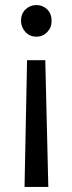

<svg xmlns="http://www.w3.org/2000/svg" viewBox="-20 -494 286 759"><path d="M63 -411Q63 -440 81 -457Q99 -474 124 -474Q149 -474 166.5 -457Q184 -440 184 -411Q184 -385 166.5 -367Q149 -349 124 -349Q98 -349 81 -367Q64 -385 63 -411ZM77 245 87 -256H159L171 245Z"/></svg>

Font: Mukta
Style: Regular
Weight: 400
Designer: Girish Dalvi and Yashodeep Gholap
Foundry: Ek Type
Version: Version 2.538;PS 1.001;hotconv 16.6.51;makeotf.lib2.5.65220;